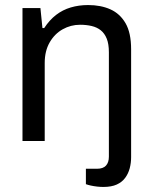

<svg xmlns="http://www.w3.org/2000/svg" viewBox="-20 -558 602 760"><path d="M389 182Q377 182 364 180.5Q351 179 339.5 176.5Q328 174 320 171V110H364Q388 110 399.5 97.5Q411 85 411 62V-351Q411 -384 402.5 -405Q394 -426 379 -438Q364 -450 343 -455Q322 -460 297 -460Q260 -460 228 -442Q196 -424 176.5 -390Q157 -356 157 -309V0H69V-526H140L148 -447H155Q176 -479 202 -499Q228 -519 260 -528.5Q292 -538 329 -538Q379 -538 417 -521Q455 -504 477 -466Q499 -428 499 -363V64Q499 87 493.5 108Q488 129 475.5 146Q463 163 442 172.5Q421 182 389 182Z"/></svg>

Font: Archivo SemiBold
Style: Regular
Weight: 400
Version: Version 2.001